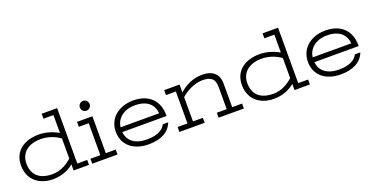

<svg xmlns="http://www.w3.org/2000/svg" viewBox="-27 -1332 3890 2006"><g transform="rotate(-20 1918.0 -329.0)"><path d="M718 -55H608V-671H436V-616H547V-418C488 -451 411 -478 332 -478C175 -478 48 -400 48 -236C48 -65 178 13 314 13C415 13 486 -20 547 -68V0H718ZM328 -39C184 -39 108 -110 108 -236C108 -357 199 -426 333 -426C424 -426 497 -392 547 -356V-133C499 -90 425 -39 328 -39Z M754 -410H864V-55H754V0H1035V-55H925V-465H754ZM833 -595C833 -565 857 -541 887 -541C917 -541 942 -565 942 -595C942 -625 917 -650 887 -650C857 -650 833 -625 833 -595Z M1162 -256C1173 -344 1246 -421 1381 -421C1525 -421 1585 -344 1591 -256ZM1380 12C1514 12 1610 -36 1648 -135H1587C1565 -88 1508 -42 1380 -42C1248 -42 1171 -104 1162 -203H1654V-214C1654 -375 1552 -475 1381 -475C1217 -475 1099 -375 1099 -230C1099 -81 1209 12 1380 12Z M1723 -410H1833V-55H1723V0H2004V-55H1894V-325C1942 -368 2036 -426 2133 -426C2217 -426 2269 -400 2269 -301V-55H2159V0H2440V-55H2330V-319C2330 -418 2271 -481 2149 -481C2047 -481 1955 -435 1894 -377V-465H1723Z M3174 -55H3064V-671H2892V-616H3003V-418C2944 -451 2867 -478 2788 -478C2631 -478 2504 -400 2504 -236C2504 -65 2634 13 2770 13C2871 13 2942 -20 3003 -68V0H3174ZM2784 -39C2640 -39 2564 -110 2564 -236C2564 -357 2655 -426 2789 -426C2880 -426 2953 -392 3003 -356V-133C2955 -90 2881 -39 2784 -39Z M3298 -256C3309 -344 3382 -421 3517 -421C3661 -421 3721 -344 3727 -256ZM3516 12C3650 12 3746 -36 3784 -135H3723C3701 -88 3644 -42 3516 -42C3384 -42 3307 -104 3298 -203H3790V-214C3790 -375 3688 -475 3517 -475C3353 -475 3235 -375 3235 -230C3235 -81 3345 12 3516 12Z"/></g></svg>

Font: Stint Ultra Expanded
Style: Regular
Weight: 400
Width: 7
Designer: Astigmatic (AOETI)
Foundry: Astigmatic (AOETI)
Version: Version 1.000